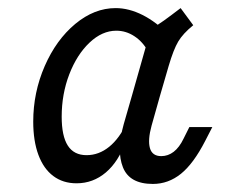

<svg xmlns="http://www.w3.org/2000/svg" viewBox="-20 -446 564 479"><path d="M62.9 -142.7Q62.9 -215.3 91.5 -281Q120.2 -346.8 167.7 -386.3Q215.3 -425.8 268.5 -425.8Q301.6 -425.8 335.9 -408.5Q370.2 -391.1 402.4 -358.1L350 -316.9Q336.3 -341.9 315.3 -355.6Q294.4 -369.4 270.2 -369.4Q234.7 -369.4 203.2 -339.5Q171.8 -309.7 152.8 -260.5Q133.9 -211.3 133.9 -154.8Q133.9 -106.5 149.2 -82.7Q164.5 -58.9 196 -58.9Q226.6 -58.9 252.4 -79.8Q278.2 -100.8 296 -139.5L293.5 -92.7Q275.8 -42.7 244 -15.7Q212.1 11.3 171 11.3Q137.1 11.3 112.9 -6.9Q88.7 -25 75.8 -59.7Q62.9 -94.4 62.9 -142.7ZM430.6 -425.8 462.1 -383.1Q436.3 -362.1 424.6 -342.3Q412.9 -322.6 400.8 -281.5L379 -206.5H308.9L356.5 -374.2Q371.8 -382.3 389.1 -394.8Q406.5 -407.3 430.6 -425.8ZM382.3 -56.5Q399.2 -56.5 413.3 -67.3Q427.4 -78.2 437.9 -100L452.4 -129H509.7L491.9 -94.4Q462.9 -37.9 431.5 -12.5Q400 12.9 361.3 12.9Q303.2 12.9 286.7 -28.6Q270.2 -70.2 288.7 -136.3L308.9 -206.5H379L358.1 -132.3Q348.4 -96.8 354 -76.6Q359.7 -56.5 382.3 -56.5Z"/></svg>

Font: Playfair Micro SmCond SmLight
Style: Italic
Weight: 360
Width: 4
Italic angle: -15.6°
Designer: Claus Eggers Sørensen
Foundry: Claus Eggers Sørensen
Version: Version 2.203;Glyphs 3.3 (3326)